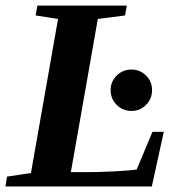

<svg xmlns="http://www.w3.org/2000/svg" viewBox="-27 -675 658 695"><path d="M229.5 -51.8H284.7Q331.5 -51.8 390.4 -54.9Q449.2 -58.1 467.8 -61.5L524.9 -197.8H565.9L522.5 0H-7.3L-1.5 -35.6L85 -48.8L183.1 -606.4L102.1 -619.1L108.4 -654.8H432.1L425.8 -619.1L327.1 -606.4ZM373.5 -348.6Q373.5 -380.4 395.8 -401.9Q418 -423.3 448.7 -423.3Q480 -423.3 501.7 -401.6Q523.4 -379.9 523.4 -348.6Q523.4 -317.9 502 -295.7Q480.5 -273.4 448.7 -273.4Q417.5 -273.4 395.5 -295.2Q373.5 -316.9 373.5 -348.6Z"/></svg>

Font: Liberation Serif
Style: Bold Italic
Weight: 700
Italic angle: -16.333°
Designer: Steve Matteson
Foundry: Ascender Corporation
Version: Version 2.1.5